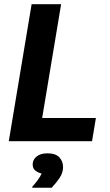

<svg xmlns="http://www.w3.org/2000/svg" viewBox="-20 -670 523 911"><path d="M21.7 0 130 -650H270L180 -110H435L416.7 0ZM133.3 220.8V215.8Q145 203.3 158.3 185.4Q171.7 167.5 177.5 153.3Q164.2 150.8 149.6 140.8Q135 130.8 135 110Q135 88.3 153.3 72.9Q171.7 57.5 205 57.5Q244.2 57.5 261.7 76.7Q279.2 95.8 279.2 122.5Q279.2 150 262.5 174.6Q245.8 199.2 225 220.8Z"/></svg>

Font: Familjen Grotesk
Style: Bold Italic
Weight: 700
Italic angle: -9.46201°
Designer: Anders Wikstroem, Jonas Baeckman, Matilda Gysing, Kristian Moeller
Foundry: Familjen STHLM AB
Version: Version 2.002; ttfautohint (v1.8.4.7-5d5b)